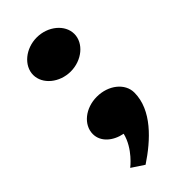

<svg xmlns="http://www.w3.org/2000/svg" viewBox="-200 -520 701 701"><g transform="rotate(-45 151.0 -169.0)"><path d="M151.2 -165.8C92.2 -165.8 44.4 -127.5 44.4 -79.5C44.4 -39.8 79 -9.8 125 -0.8C110 61.5 53.7 104.2 53.7 104.2L101.5 135.8C178.4 84.8 259 11.2 259 -79.5C259 -127.5 211.2 -165.8 151.2 -165.8ZM43 -386C43 -338 91.7 -298 149.2 -298C206.7 -298 255.5 -338 255.5 -386C255.5 -434 206.7 -474 149.2 -474C91.7 -474 43 -434 43 -386Z"/></g></svg>

Font: Blink
Style: Wide
Weight: 400
Designer: Mew Too
Foundry: Cannot Into Space Fonts
Version: Version 001.000